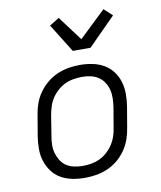

<svg xmlns="http://www.w3.org/2000/svg" viewBox="-86 -840 772 918"><g transform="rotate(-10 300.0 -381.5)"><path d="M252 8Q221 8 191 2Q161 -4 136 -18.5Q111 -33 94 -56Q77 -79 68 -107Q59 -135 59 -166Q59 -197 64 -228L81 -328Q85 -355 94.5 -382Q104 -409 121.5 -433.5Q139 -458 162 -477Q185 -496 212 -507.5Q239 -519 266.5 -523.5Q294 -528 321 -528Q352 -528 382 -522Q412 -516 437 -501.5Q462 -487 479.5 -464Q497 -441 505.5 -413Q514 -385 514 -354Q514 -323 509 -292L492 -192Q488 -165 478.5 -138Q469 -111 452 -86.5Q435 -62 412 -43Q389 -24 362 -12.5Q335 -1 307 3.5Q279 8 252 8ZM252 -50Q272 -50 293 -53.5Q314 -57 333.5 -66Q353 -75 370 -90Q387 -105 399 -123Q411 -141 418 -161Q425 -181 428 -202L445 -302Q448 -323 448.5 -344.5Q449 -366 444 -385.5Q439 -405 428 -422Q417 -439 400.5 -450Q384 -461 363.5 -465.5Q343 -470 322 -470Q302 -470 280.5 -466.5Q259 -463 239.5 -454Q220 -445 203 -430Q186 -415 174 -397Q162 -379 155.5 -359Q149 -339 145 -318L129 -218Q125 -197 124.5 -175.5Q124 -154 129.5 -134.5Q135 -115 145.5 -98Q156 -81 172.5 -70Q189 -59 210 -54.5Q231 -50 252 -50ZM300 -600 214 -738 261 -767 350 -648 479 -771 519 -734 386 -600Z"/></g></svg>

Font: Iosevka Aile Light
Style: Italic
Weight: 300
Italic angle: -9°
Designer: Belleve Invis
Foundry: Belleve Invis
Version: Version 31.1.0; ttfautohint (v1.8.4)